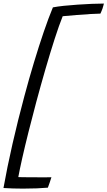

<svg xmlns="http://www.w3.org/2000/svg" viewBox="-100 -824 619 1107"><path d="M33 263.5Q-25.5 263.5 -80 260Q-59 142 -27.8 5Q3.5 -132 40 -267.5Q67 -369 95.8 -464Q124.5 -559 152.2 -640.2Q180 -721.5 205 -781.5Q231 -786.5 268.2 -790.5Q305.5 -794.5 347.2 -797.2Q389 -800 428.5 -801.8Q468 -803.5 499 -803.5Q497.5 -797 495.5 -789.8Q493.5 -782.5 491 -774.5Q487.5 -765.5 484.5 -758Q481.5 -750.5 479 -745.5Q459.5 -745.5 422.5 -743.2Q385.5 -741 342.2 -737.5Q299 -734 261.5 -730.5Q240.5 -678.5 215 -599.2Q189.5 -520 162.2 -426Q135 -332 109 -235.5Q85.5 -147.5 64.5 -63.8Q43.5 20 28.2 88Q13 156 5.5 197Q12 197.5 34.8 197.8Q57.5 198 87 198Q114.5 198.5 145 198.5Q175.5 198.5 196.5 198Q193 210 186.2 229.5Q179.5 249 176 258Q149.5 260.5 112.2 262Q75 263.5 33 263.5Z"/></svg>

Font: Grandstander Light
Style: Italic
Weight: 300
Italic angle: -15°
Designer: Tyler Finck
Foundry: Etcetera Type Co
Version: Version 1.200; ttfautohint (v1.8.3)